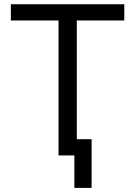

<svg xmlns="http://www.w3.org/2000/svg" viewBox="-20 -748 650 924"><path d="M32.2 -649.4V-727.5H578.1V-649.4H349.6V0H261.7V-649.4ZM337.9 156.2V0H301.8V-78.1H420.9V156.2Z"/></svg>

Font: Inter Display
Style: Regular
Weight: 400
Designer: Rasmus Andersson
Foundry: rsms
Version: Version 4.000;git-37864ae